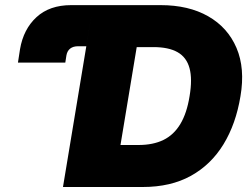

<svg xmlns="http://www.w3.org/2000/svg" viewBox="-20 -748 989 768"><path d="M51.8 -497.6 60.1 -551.3Q73.7 -631.3 126 -679.4Q178.2 -727.5 264.6 -727.5H352.5L325.2 -563H292Q272.5 -563 260.5 -553.5Q248.5 -543.9 245.6 -525.9L241.2 -497.6ZM550.8 0H315.9L343.8 -168H533.7Q592.3 -168 633.8 -188.2Q675.3 -208.5 701.4 -252Q727.5 -295.4 738.3 -363.3Q750 -432.1 738 -475.6Q726.1 -519 690.2 -539.3Q654.3 -559.6 593.8 -559.6H405.8L433.6 -727.5H622.1Q734.4 -727.5 812.7 -682.9Q891.1 -638.2 926 -556.4Q960.9 -474.6 941.9 -363.3Q923.8 -252.4 874 -170.9Q824.2 -89.4 743.7 -44.7Q663.1 0 550.8 0ZM554.7 -727.5 434.1 0H231.9L352.5 -727.5Z"/></svg>

Font: Inter 28pt Black
Style: Italic
Weight: 900
Italic angle: -9.3988°
Designer: Rasmus Andersson
Foundry: rsms
Version: Version 4.001;git-66647c0bb